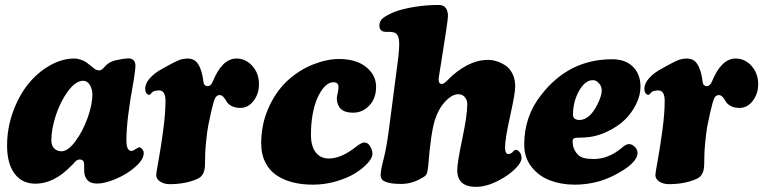

<svg xmlns="http://www.w3.org/2000/svg" viewBox="-20 -725 3049 767"><path d="M554.2 -113.8Q554.2 -87.9 520.5 -58.3Q486.8 -28.8 442.9 -10.3Q398.9 8.3 368.2 8.3Q340.8 8.3 328.6 -6.3Q316.4 -21 316.4 -41Q316.4 -70.3 315.9 -73.2Q313.5 -87.9 298.8 -87.9Q293.9 -87.9 289.3 -85.7Q284.7 -83.5 282 -80.8Q279.3 -78.1 273.9 -72Q268.6 -65.9 264.6 -62.5Q195.8 8.8 121.6 8.8Q67.9 8.8 38.1 -31.5Q8.3 -71.8 8.3 -143.6Q8.3 -212.4 31.5 -277.1Q54.7 -341.8 92 -388.4Q129.4 -435.1 178.5 -463.1Q227.5 -491.2 277.3 -491.2Q290.5 -491.2 304 -486.1Q317.4 -481 324 -476.6Q330.6 -472.2 342.8 -462.2Q355 -452.1 356 -451.2Q365.7 -443.8 377 -443.8Q386.2 -443.8 397.5 -457.5Q412.6 -475.6 435.1 -482.4Q475.1 -491.7 494.6 -491.7Q506.3 -491.7 513.7 -484.1Q521 -476.6 521 -463.4Q521 -446.8 513.7 -401.9Q484.9 -246.6 484.9 -164.6Q484.9 -129.4 498.5 -123.5Q502 -121.1 507.1 -122.3Q512.2 -123.5 515.1 -125.2Q518.1 -127 523.4 -130.4Q528.8 -133.8 533.2 -135.7Q538.1 -137.7 543.5 -133.8Q548.3 -129.9 551.3 -124.5Q554.2 -120.1 554.2 -113.8ZM312.5 -402.3Q282.2 -402.3 251.7 -360.8Q221.2 -319.3 203.1 -264.2Q185.1 -209 185.1 -165.5Q185.1 -142.6 197 -131.6Q209 -120.6 225.6 -120.6Q251.5 -120.6 281.2 -160.6Q311 -200.7 330.1 -254.4Q349.1 -308.1 349.1 -347.7Q349.1 -368.2 339.1 -385.3Q329.1 -402.3 312.5 -402.3Z M924.8 -491.2Q961.4 -491.2 988 -461.7Q1014.6 -432.1 1014.6 -388.2Q1014.6 -350.6 993.2 -322.3Q971.7 -293.9 939.9 -293.9Q918.5 -293.9 904.3 -302Q890.1 -310.1 885 -319.6Q879.9 -329.1 873 -337.2Q866.2 -345.2 856.9 -345.2Q845.7 -345.2 839.4 -332.8Q833 -320.3 823.2 -276.9Q814.9 -239.7 811.3 -220.5Q807.6 -201.2 803.2 -158.2Q798.8 -115.2 798.8 -65.9Q797.9 -21.5 767.1 -9.8Q720.7 10.7 657.2 10.7Q636.7 10.7 620.4 0.7Q604 -9.3 604 -25.9Q604 -33.2 613.3 -84Q622.6 -134.8 631.8 -203.4Q641.1 -272 641.1 -321.8Q641.1 -361.8 617.7 -363.8Q609.9 -364.3 600.3 -362.1Q590.8 -359.9 588.4 -356.4Q587.4 -355.5 586.4 -354.5Q585.4 -353.5 584.7 -352.8Q584 -352.1 583 -351.3Q582 -350.6 581.5 -349.6Q578.6 -344.2 571.3 -347.2Q560.1 -352.5 560.1 -370.1Q560.1 -392.1 579.3 -413.3Q598.6 -434.6 628.4 -450.2Q632.3 -452.6 643.1 -458.5Q653.8 -464.4 657.5 -466.3Q661.1 -468.3 669.9 -472.9Q678.7 -477.5 682.6 -479.2Q686.5 -481 693.8 -484.1Q701.2 -487.3 706.1 -488.3Q710.9 -489.3 716.8 -490.2Q722.7 -491.2 728.5 -491.2Q757.3 -491.2 770.5 -470.2Q787.1 -446.3 792.5 -399.4Q794.4 -380.9 809.6 -380.9Q821.8 -380.9 829.6 -398.4Q867.2 -491.2 924.8 -491.2Z M1334.5 -489.3Q1402.8 -489.3 1442.6 -457.3Q1482.4 -425.3 1482.4 -377.9Q1482.4 -332.5 1455.6 -303.7Q1428.7 -274.9 1390.6 -274.9Q1350.1 -274.9 1335.7 -297.1Q1321.3 -319.3 1327.6 -346.2Q1334.5 -375 1331.1 -385.7Q1327.6 -396.5 1311.5 -396.5Q1293.5 -396.5 1276.6 -378.9Q1259.8 -361.3 1246.1 -329.1Q1222.2 -270 1222.2 -186Q1222.2 -141.6 1241 -116.7Q1259.8 -91.8 1293.5 -91.8Q1344.2 -91.8 1404.8 -140.6Q1424.8 -155.8 1435.5 -155.8Q1449.7 -155.8 1458.7 -140.4Q1467.8 -125 1467.8 -109.9Q1467.8 -94.2 1449 -73.5Q1430.2 -52.7 1399.7 -33.4Q1369.1 -14.2 1323.5 -0.7Q1277.8 12.7 1230 12.7Q1186 12.7 1149.4 3.4Q1112.8 -5.9 1084.2 -25.1Q1055.7 -44.4 1039.6 -76.7Q1023.4 -108.9 1023.4 -151.9Q1023.4 -227.1 1051.8 -292Q1080.1 -356.9 1127.4 -401.9Q1175.3 -445.8 1230.7 -467.5Q1286.1 -489.3 1334.5 -489.3Z M1532.7 -200.7 1567.9 -470.7Q1577.1 -538.1 1574 -564.5Q1570.8 -590.8 1552.7 -595.7Q1543.5 -598.1 1531.5 -597.7Q1519.5 -597.2 1513.2 -598.6Q1495.6 -603 1495.6 -622.6Q1495.6 -640.1 1508.3 -651.4Q1521 -662.6 1554.2 -676.8Q1586.4 -689.5 1636.2 -697.5Q1686 -705.6 1735.4 -705.1Q1752.4 -704.6 1761 -692.6Q1769.5 -680.7 1769.5 -661.1Q1769.5 -650.4 1761.7 -598.9Q1753.9 -547.4 1743.9 -485.1Q1733.9 -422.9 1732.4 -412.6Q1731.4 -403.8 1734.1 -396.7Q1736.8 -389.6 1744.6 -389.6Q1753.9 -389.6 1768.1 -404.8Q1803.7 -441.9 1845.7 -463.9Q1887.7 -485.8 1929.2 -485.8Q1946.3 -485.8 1963.6 -480.5Q1981 -475.1 1998.5 -463.9Q2016.1 -452.6 2027.1 -430.7Q2038.1 -408.7 2038.1 -379.4Q2038.1 -351.6 2017.8 -261.2Q1997.6 -170.9 1997.6 -136.2Q1997.6 -114.7 2006.3 -110.4Q2011.2 -108.4 2018.8 -111.3Q2026.4 -114.3 2030.3 -120.1Q2036.1 -127.4 2043.5 -126Q2049.8 -125 2056.6 -116.2Q2063.5 -107.4 2063.5 -94.2Q2063.5 -77.1 2042.2 -54.9Q2021 -32.7 1991.7 -15.1Q1931.6 21.5 1881.8 21.5Q1806.6 21.5 1806.6 -45.4Q1806.6 -75.2 1826.7 -170.2Q1846.7 -265.1 1846.7 -309.1Q1846.7 -325.2 1836.9 -336.9Q1827.1 -348.6 1810.5 -348.6Q1786.1 -348.6 1758.8 -319.6Q1731.4 -290.5 1717.3 -245.6Q1701.2 -195.3 1690.4 -60.1Q1688.5 -40 1684.6 -31Q1680.7 -22 1669.9 -16.6Q1627.4 9.8 1582.5 9.8Q1538.6 9.8 1518.6 0.5Q1500.5 -6.8 1500.5 -26.4Q1500.5 -43 1512.2 -88.9Q1523.9 -134.8 1532.7 -200.7Z M2425.3 -488.3Q2478 -488.3 2507.3 -459.5Q2538.6 -429.7 2538.6 -378.9Q2538.6 -343.8 2521 -308.6Q2503.4 -273.4 2477.1 -247.6Q2446.8 -217.8 2399.9 -196.5Q2353 -175.3 2299.3 -175.3Q2278.8 -175.3 2273.2 -172.6Q2267.6 -169.9 2267.6 -159.2Q2267.6 -129.9 2287.1 -108.9Q2297.9 -97.2 2313.5 -93.5Q2329.1 -89.8 2353 -89.8Q2410.6 -89.8 2464.4 -134.8Q2481.4 -149.4 2491.7 -149.4Q2504.9 -149.4 2515.6 -138.7Q2526.9 -127.4 2526.9 -115.2Q2526.9 -78.1 2457 -37.6Q2374 12.7 2275.9 12.7Q2222.2 12.7 2177.5 -4.2Q2132.8 -21 2103.5 -58.1Q2074.2 -95.2 2074.2 -147.5Q2074.2 -261.7 2143.1 -347.2Q2252.9 -488.3 2425.3 -488.3ZM2274.4 -252Q2283.2 -245.6 2293.9 -245.6Q2336.4 -245.6 2367.7 -310.1Q2383.8 -343.3 2383.8 -363.8Q2383.8 -381.8 2371.6 -393.1Q2362.8 -404.8 2348.1 -404.8Q2316.4 -404.8 2291.5 -358.9Q2269 -316.9 2269 -266.6Q2269 -257.3 2274.4 -252Z M2918.9 -491.2Q2955.6 -491.2 2982.2 -461.7Q3008.8 -432.1 3008.8 -388.2Q3008.8 -350.6 2987.3 -322.3Q2965.8 -293.9 2934.1 -293.9Q2912.6 -293.9 2898.4 -302Q2884.3 -310.1 2879.2 -319.6Q2874 -329.1 2867.2 -337.2Q2860.4 -345.2 2851.1 -345.2Q2839.8 -345.2 2833.5 -332.8Q2827.1 -320.3 2817.4 -276.9Q2809.1 -239.7 2805.4 -220.5Q2801.8 -201.2 2797.4 -158.2Q2793 -115.2 2793 -65.9Q2792 -21.5 2761.2 -9.8Q2714.8 10.7 2651.4 10.7Q2630.9 10.7 2614.5 0.7Q2598.1 -9.3 2598.1 -25.9Q2598.1 -33.2 2607.4 -84Q2616.7 -134.8 2626 -203.4Q2635.3 -272 2635.3 -321.8Q2635.3 -361.8 2611.8 -363.8Q2604 -364.3 2594.5 -362.1Q2585 -359.9 2582.5 -356.4Q2581.5 -355.5 2580.6 -354.5Q2579.6 -353.5 2578.9 -352.8Q2578.1 -352.1 2577.1 -351.3Q2576.2 -350.6 2575.7 -349.6Q2572.8 -344.2 2565.4 -347.2Q2554.2 -352.5 2554.2 -370.1Q2554.2 -392.1 2573.5 -413.3Q2592.8 -434.6 2622.6 -450.2Q2626.5 -452.6 2637.2 -458.5Q2647.9 -464.4 2651.6 -466.3Q2655.3 -468.3 2664.1 -472.9Q2672.9 -477.5 2676.8 -479.2Q2680.7 -481 2688 -484.1Q2695.3 -487.3 2700.2 -488.3Q2705.1 -489.3 2710.9 -490.2Q2716.8 -491.2 2722.7 -491.2Q2751.5 -491.2 2764.6 -470.2Q2781.2 -446.3 2786.6 -399.4Q2788.6 -380.9 2803.7 -380.9Q2815.9 -380.9 2823.7 -398.4Q2861.3 -491.2 2918.9 -491.2Z"/></svg>

Font: Cooper* ExtraBold
Style: Italic
Weight: 800
Italic angle: -7°
Designer: Owen Earl
Foundry: indestructible type*
Version: Version 0.001